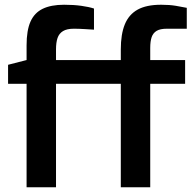

<svg xmlns="http://www.w3.org/2000/svg" viewBox="-20 -789 822 809"><path d="M92 0V-436H14V-516L92 -536V-598Q92 -661 108.5 -698Q125 -735 160 -752Q195 -769 250 -769Q290 -769 322.5 -764.5Q355 -760 376 -753V-664Q359 -665 335.5 -666.5Q312 -668 291 -668Q262 -668 245.5 -658Q229 -648 222.5 -629Q216 -610 216 -581V-536H550V-436H216V0ZM489 0V-436H411V-516L489 -536V-581Q489 -645 506 -686.5Q523 -728 560 -748.5Q597 -769 659 -769Q694 -769 721 -764.5Q748 -760 767 -756V-668H683Q655 -668 640 -659Q625 -650 619 -632.5Q613 -615 613 -587V-536H760V-436H613V0Z"/></svg>

Font: Exo Thin SemiBold
Style: Regular
Weight: 600
Version: Version 2.000